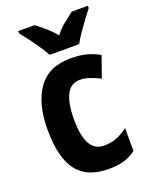

<svg xmlns="http://www.w3.org/2000/svg" viewBox="-145 -842 723 928"><g transform="rotate(-20 216.0 -378.0)"><path d="M251 10Q140 10 88.5 -58Q37 -126 37 -270Q37 -403 91.5 -479.5Q146 -556 258 -556Q309 -556 343.5 -546Q378 -536 406 -520L368 -412Q338 -427 313.5 -435Q289 -443 265 -443Q174 -443 174 -271Q174 -104 268 -104Q304 -104 332.5 -115Q361 -126 392 -149V-31Q361 -8 328 1Q295 10 251 10ZM171 -606Q160 -626 141.5 -653.5Q123 -681 103 -708Q83 -735 67 -754V-766H151Q171 -751 197 -729Q223 -707 246 -679Q268 -708 294 -728.5Q320 -749 342 -766H425V-754Q410 -735 390 -708Q370 -681 351.5 -654Q333 -627 322 -606Z"/></g></svg>

Font: Noto Sans Malayalam Condensed
Style: Bold
Weight: 700
Width: 3
Designer: Jelle Bosma - Monotype Design Team
Foundry: Monotype Imaging Inc.
Version: Version 2.104; ttfautohint (v1.8.4.7-5d5b)